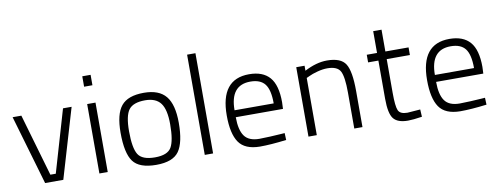

<svg xmlns="http://www.w3.org/2000/svg" viewBox="-61 -1037 3544 1362"><g transform="rotate(-10 1711.0 -355.5)"><path d="M28 -500H91L221 -52H260L391 -500H453L305 0H174Z M565 0V-500H625V0ZM565 -625V-700H625V-625Z M974 -509Q1083 -509 1132.5 -448.5Q1182 -388 1182 -257Q1182 -115 1138 -52.5Q1094 10 974 10Q852 10 807.5 -50.5Q763 -111 763 -258Q763 -392 811 -450.5Q859 -509 974 -509ZM974 -44Q1065 -44 1092.5 -92Q1120 -140 1120 -257Q1120 -363 1085.5 -409Q1051 -455 974 -455Q888 -455 856 -412.5Q824 -370 824 -258Q824 -137 853 -90.5Q882 -44 974 -44Z M1324 0V-722H1384V0Z M1726 -45Q1758 -45 1804 -47.5Q1850 -50 1880 -52L1909 -54L1911 -4Q1798 10 1720 10Q1612 9 1569 -54Q1526 -117 1526 -248Q1526 -509 1732 -509Q1831 -509 1880 -452.5Q1929 -396 1929 -273L1927 -225H1587Q1587 -133 1618.5 -89Q1650 -45 1726 -45ZM1587 -275H1869Q1869 -373 1836.5 -414.5Q1804 -456 1732 -456Q1587 -456 1587 -275Z M2131 0H2071V-500H2131V-464Q2217 -509 2293 -509Q2393 -509 2426.5 -456Q2460 -403 2460 -260V0H2401V-259Q2401 -373 2379.5 -413.5Q2358 -454 2286 -454Q2253 -454 2214 -443.5Q2175 -433 2153 -422L2131 -412Z M2880 -445H2713V-202Q2713 -105 2726.5 -75Q2740 -45 2792 -45L2885 -52L2888 1Q2822 11 2787 11Q2712 11 2682.5 -26.5Q2653 -64 2653 -170V-445H2579V-500H2653V-657H2713V-500H2880Z M3169 -45Q3201 -45 3247 -47.5Q3293 -50 3323 -52L3352 -54L3354 -4Q3241 10 3163 10Q3055 9 3012 -54Q2969 -117 2969 -248Q2969 -509 3175 -509Q3274 -509 3323 -452.5Q3372 -396 3372 -273L3370 -225H3030Q3030 -133 3061.5 -89Q3093 -45 3169 -45ZM3030 -275H3312Q3312 -373 3279.5 -414.5Q3247 -456 3175 -456Q3030 -456 3030 -275Z"/></g></svg>

Font: TitilliumText22L Lt
Style: Thin
Weight: 300
Designer: Campivisivi
Foundry: Campivisivi
Version: 1.000